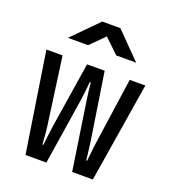

<svg xmlns="http://www.w3.org/2000/svg" viewBox="-142 -890 884 994"><g transform="rotate(20 300.0 -392.5)"><path d="M223 -645 299 -721 378 -645H488L350 -785H250L112 -645ZM228 0 284 -359C289 -396 295 -443 297 -469H302C304 -443 310 -396 316 -359L370 0H484L573 -550H487L435 -187C430 -153 426 -107 423 -81H418C415 -107 410 -153 405 -187L349 -550H252L195 -187C190 -153 185 -107 182 -81H177C175 -107 172 -154 167 -187L117 -550H28L113 0Z"/></g></svg>

Font: Tekne LDO SemiBold
Style: Regular
Weight: 600
Monospace: yes
Designer: Alessio Laiso, Mario Rullo, Paolo Rosset
Foundry: Alessio Laiso
Version: Version 1.000;hotconv 1.0.109;makeotfexe 2.5.65596